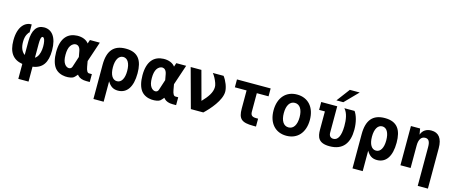

<svg xmlns="http://www.w3.org/2000/svg" viewBox="-53 -1591 6127 2586"><g transform="rotate(15 3010.5 -298.5)"><path d="M230 208H372.6V0C508.8 -18.6 570.3 -109.4 570.3 -278.3C570.3 -467.8 493.2 -551.8 388.7 -551.8C287.1 -551.8 230 -473.1 230 -316.4V-125C184.6 -157.7 162.1 -213.4 162.1 -289.6C162.1 -331.5 168.9 -365.7 182.6 -393.6C193.4 -415.5 208 -435.1 214.8 -435.1V-546.9C130.4 -550.8 31.7 -479.5 31.7 -275.9C31.7 -108.9 98.1 -21.5 230 0ZM372.6 -125V-316.4C372.6 -380.9 379.9 -418.5 398.9 -421.9C409.2 -423.8 420.9 -415 428.7 -393.6C448.2 -339.8 454.1 -174.3 372.6 -125Z M1120.6 0H1170.4V-109.9H1130.4C1108.4 -109.9 1092.3 -136.7 1083 -190.4L1069.8 -265.1L1164.1 -546.9H1026.4L1008.8 -494.1C978 -536.6 919.9 -561.5 846.2 -559.1C719.2 -554.7 628.4 -471.7 628.4 -272.9C628.4 -183.1 647 -107.4 683.1 -60.1C757.8 37.6 911.6 20 947.8 -7.8C956.5 -14.6 977.1 -36.1 992.2 -55.2C993.2 -52.2 999.5 -44.9 1003.4 -41C1029.8 -13.7 1068.8 0 1120.6 0ZM893.1 -139.2C879.4 -96.7 822.8 -95.2 788.1 -146C770 -172.4 759.8 -210.9 759.8 -269.5C759.8 -325.7 769 -368.2 788.1 -397.5C826.7 -456.5 908.7 -466.3 926.8 -367.2L941.4 -287.6Z M1277.3 208H1419.9V-77.1C1456.1 -16.1 1497.6 14.2 1564.9 14.2C1689 14.2 1762.2 -87.4 1762.2 -279.3C1762.2 -455.6 1700.2 -560.1 1524.9 -560.1C1358.4 -560.1 1277.3 -465.8 1277.3 -269.5ZM1520 -105C1458 -105 1419.9 -168.5 1419.9 -273.9C1419.9 -379.4 1458 -442.9 1520 -442.9C1582 -442.9 1619.1 -379.9 1619.1 -273.4C1619.1 -221.7 1610.4 -179.7 1592.8 -149.9C1575.2 -120.1 1550.8 -105 1520 -105Z M2324.7 0H2374.5V-109.9H2334.5C2312.5 -109.9 2296.4 -136.7 2287.1 -190.4L2273.9 -265.1L2368.2 -546.9H2230.5L2212.9 -494.1C2182.1 -536.6 2124 -561.5 2050.3 -559.1C1923.3 -554.7 1832.5 -471.7 1832.5 -272.9C1832.5 -183.1 1851.1 -107.4 1887.2 -60.1C1961.9 37.6 2115.7 20 2151.9 -7.8C2160.6 -14.6 2181.2 -36.1 2196.3 -55.2C2197.3 -52.2 2203.6 -44.9 2207.5 -41C2233.9 -13.7 2272.9 0 2324.7 0ZM2097.2 -139.2C2083.5 -96.7 2026.9 -95.2 1992.2 -146C1974.1 -172.4 1963.9 -210.9 1963.9 -269.5C1963.9 -325.7 1973.1 -368.2 1992.2 -397.5C2030.8 -456.5 2112.8 -466.3 2130.9 -367.2L2145.5 -287.6Z M2580.1 0H2753.9C2834.5 -75.2 2966.8 -225.6 2966.8 -345.2C2966.8 -404.8 2933.6 -490.2 2890.1 -546.9H2740.2C2765.1 -517.1 2790.5 -469.2 2805.7 -425.3C2814.5 -399.4 2816.4 -385.3 2816.4 -370.1C2816.4 -292.5 2763.7 -221.2 2689.5 -144L2580.6 -546.9H2431.2Z M3450.2 0H3488.3V-109.9H3460C3405.3 -109.9 3382.8 -129.4 3382.8 -178.2V-437H3546.4V-546.9H3076.7V-437H3240.2V-185.1C3240.2 -41 3286.1 0 3450.2 0Z M3913.1 14.2C4067.9 14.2 4166.5 -96.7 4166.5 -272.9C4166.5 -449.2 4067.9 -560.1 3913.1 -560.1C3758.8 -560.1 3660.2 -449.2 3660.2 -272.9C3660.2 -96.7 3758.8 14.2 3913.1 14.2ZM3913.1 -102.1C3844.7 -102.1 3803.2 -165.5 3803.2 -272.9C3803.2 -380.4 3844.7 -443.8 3913.1 -443.8C3981.9 -443.8 4023.4 -380.4 4023.4 -272.9C4023.4 -165.5 3981.9 -102.1 3913.1 -102.1Z M4443.4 -621.1H4539.6L4719.2 -804.7H4581.5ZM4512.2 0C4701.7 0 4779.3 -118.7 4779.3 -300.3C4779.3 -407.7 4752 -498.5 4716.3 -546.9H4574.2C4623.5 -493.7 4637.7 -401.9 4636.7 -312.5C4635.3 -174.3 4598.1 -109.9 4536.6 -109.9C4502.4 -109.9 4474.6 -129.9 4474.6 -178.2V-546.9H4251.5V-437H4332V-185.1C4332 -81.5 4355 0 4512.2 0Z M4889.6 208H5032.2V-77.1C5068.4 -16.1 5109.9 14.2 5177.2 14.2C5301.3 14.2 5374.5 -87.4 5374.5 -279.3C5374.5 -455.6 5312.5 -560.1 5137.2 -560.1C4970.7 -560.1 4889.6 -465.8 4889.6 -269.5ZM5132.3 -105C5070.3 -105 5032.2 -168.5 5032.2 -273.9C5032.2 -379.4 5070.3 -442.9 5132.3 -442.9C5194.3 -442.9 5231.4 -379.9 5231.4 -273.4C5231.4 -221.7 5222.7 -179.7 5205.1 -149.9C5187.5 -120.1 5163.1 -105 5132.3 -105Z M5799.3 208H5941.4V-355C5941.4 -491.2 5887.2 -560.1 5786.1 -560.1C5716.8 -560.1 5665.5 -527.3 5644.5 -464.8L5630.4 -546.9H5502.4V0H5644.5V-313C5644.5 -395 5674.3 -443.8 5731 -443.8C5778.3 -443.8 5799.3 -409.7 5799.3 -333Z"/></g></svg>

Font: Hack
Style: Bold
Weight: 700
Monospace: yes
Designer: Christopher Simpkins
Foundry: Christopher Simpkins
Version: Version 2.010